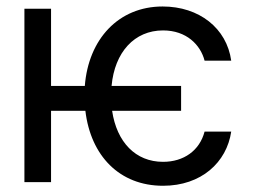

<svg xmlns="http://www.w3.org/2000/svg" viewBox="-20 -573 852 604"><path d="M549.7 -302.6H331C340.6 -409.1 403.1 -477.3 492.9 -477.3C566.8 -477.3 610.8 -431.8 623.6 -382.1H707.4C693.2 -484.4 606.5 -552.6 491.5 -552.6C353 -552.6 258.2 -449.9 246.8 -302.6H140.6V-545.5H56.8V0H140.6V-224.4H248.6C265.3 -83.1 355.8 11.4 492.9 11.4C613.6 11.4 693.2 -62.5 707.4 -159.1H623.6C608 -99.4 558.2 -63.9 492.9 -63.9C406.6 -63.9 347.3 -125.7 332.7 -224.4H549.7Z"/></svg>

Font: Karasuma Gothic
Style: Regular
Weight: 400
Designer: Rasmus Andersson, Ryoko Nishizuka
Foundry: Genbu
Version: Version 1.00